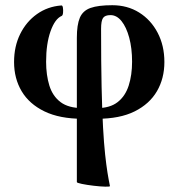

<svg xmlns="http://www.w3.org/2000/svg" viewBox="-20 -445 667 737"><path d="M402 269Q403 272 384 271.5Q365 271 339.5 268Q314 265 294.5 261Q275 257 275 254V-300Q275 -350 286.5 -377Q298 -404 327.5 -414.5Q357 -425 411 -425Q469 -425 514 -397Q559 -369 585 -319.5Q611 -270 611 -207Q611 -144 582.5 -95Q554 -46 497 -17.5Q440 11 352 11H298Q209 11 150.5 -17.5Q92 -46 63 -95Q34 -144 34 -207Q34 -267 57.5 -314.5Q81 -362 122 -391Q163 -420 215 -424Q220 -425 221.5 -415.5Q223 -406 222 -396Q221 -386 217 -384Q191 -373 174 -325Q157 -277 157 -208Q157 -157 169.5 -116.5Q182 -76 212.5 -53Q243 -30 298 -30H352Q402 -30 431.5 -53Q461 -76 474 -116.5Q487 -157 487 -208Q487 -260 476 -300.5Q465 -341 446.5 -364Q428 -387 404 -387Q383 -387 375.5 -376Q368 -365 368 -334Q368 -204 370 -111.5Q372 -19 375.5 43.5Q379 106 383.5 147.5Q388 189 392.5 217Q397 245 402 269Z"/></svg>

Font: Junicode VF
Style: Regular
Weight: 400
Designer: Peter S. Baker
Version: Version 2.213